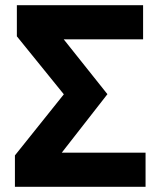

<svg xmlns="http://www.w3.org/2000/svg" viewBox="-20 -720 622 740"><path d="M37.5 0V-121L226 -356.5L45 -580V-700H531.5V-568.5H225.5L394 -357L218 -131.5H541V0Z"/></svg>

Font: Geologica Cursive SemiBold
Style: Regular
Weight: 600
Designer: Sindre Bremnes, Frode Helland
Foundry: Monokrom Skriftforlag AS
Version: Version 1.010;gftools[0.9.28]